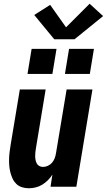

<svg xmlns="http://www.w3.org/2000/svg" viewBox="-20 -998 571 1026"><path d="M134 8Q115 8 97.5 2.5Q80 -3 67.5 -15Q55 -27 47.5 -43Q40 -59 35.5 -76.5Q31 -94 29.5 -112.5Q28 -131 28.5 -149.5Q29 -168 31.5 -187Q34 -206 37 -225L86 -520H224L172 -206Q170 -195 169 -184.5Q168 -174 168 -163.5Q168 -153 170 -143Q172 -133 176.5 -124.5Q181 -116 190 -111Q199 -106 210 -106Q223 -106 236 -112Q249 -118 258 -128.5Q267 -139 272 -152Q277 -165 279 -178L336 -520H474L388 0H250L260 -65Q250 -49 236 -35Q222 -21 205.5 -11Q189 -1 170.5 3.5Q152 8 134 8ZM460 -603H327L349 -737H482ZM260 -603H127L149 -737H282ZM270 -788 163 -918 248 -972 333 -852 459 -978 531 -912 378 -788Z"/></svg>

Font: Iosevka SS04 Heavy Oblique
Style: Regular
Weight: 900
Italic angle: -9°
Monospace: yes
Designer: Belleve Invis
Foundry: Belleve Invis
Version: Version 19.0.0; ttfautohint (v1.8.4)